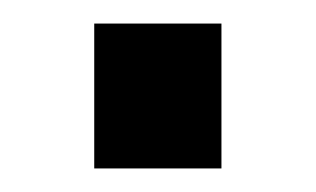

<svg xmlns="http://www.w3.org/2000/svg" viewBox="-20 -421 268 163"><path d="M168 -278V-401H60V-278Z"/></svg>

Font: Perun
Style: Regular
Weight: 400
Foundry: Copyright (c) Stefan Peev, Context Ltd, 2016
Version: Version 1.089